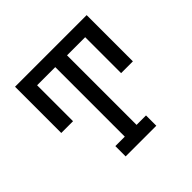

<svg xmlns="http://www.w3.org/2000/svg" viewBox="-178 -921 1107 1107"><g transform="rotate(-45 375.0 -367.5)"><path d="M250 0V-84H327V-651H179V-358H83V-735H667V-358H571V-651H423V-84H500V0Z"/></g></svg>

Font: Iosevka Etoile Medium
Style: Regular
Weight: 500
Designer: Belleve Invis
Foundry: Belleve Invis
Version: Version 22.1.2; ttfautohint (v1.8.4)